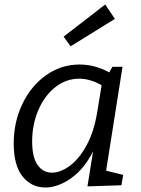

<svg xmlns="http://www.w3.org/2000/svg" viewBox="-20 -825 625 854"><path d="M452 -66 528 -47 520 -1 369 4 394 -152Q355 -74 296.5 -32.5Q238 9 182 9Q120 9 80.5 -40Q41 -89 41 -187Q41 -282 79.5 -362.5Q118 -443 185 -490.5Q252 -538 334 -538Q402 -538 466 -503L480 -528H525ZM412 -324 432 -446Q381 -475 332 -475Q273 -475 225 -436.5Q177 -398 150 -334Q123 -270 123 -196Q123 -126 147 -91.5Q171 -57 211 -57Q249 -57 290.5 -87.5Q332 -118 365 -178.5Q398 -239 412 -324ZM491 -741 294 -619 263 -662 448 -805Z"/></svg>

Font: Bitter Pro
Style: Italic
Weight: 400
Italic angle: -9°
Designer: Sol Matas, and Bitter project Authors
Foundry: Sol Matas
Version: Version 1.010